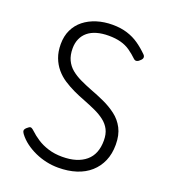

<svg xmlns="http://www.w3.org/2000/svg" viewBox="-160 -1006 1009 1141"><g transform="rotate(20 344.0 -435.5)"><path d="M340 19Q302 19 265 11Q228 3 193.5 -12.5Q159 -28 130 -49.5Q101 -71 80 -99Q72 -110 72 -118.5Q72 -127 84 -138Q97 -150 105 -150.5Q113 -151 129 -136Q151 -115 181.5 -95Q212 -75 252 -62.5Q292 -50 340 -50Q389 -50 426 -61.5Q463 -73 489 -95Q515 -117 528 -149.5Q541 -182 541 -225Q541 -266 526.5 -294Q512 -322 485.5 -342.5Q459 -363 424 -379Q389 -395 348 -411Q313 -424 278 -440.5Q243 -457 211.5 -477.5Q180 -498 156 -526.5Q132 -555 118 -592Q104 -629 104 -677Q104 -728 123 -767.5Q142 -807 176 -834Q210 -861 256 -875.5Q302 -890 356 -890Q407 -890 448.5 -877Q490 -864 523.5 -840.5Q557 -817 587 -787Q595 -779 594.5 -769.5Q594 -760 584 -751Q574 -740 563.5 -737Q553 -734 544 -742Q519 -766 492.5 -784.5Q466 -803 432.5 -812Q399 -821 356 -821Q314 -821 281 -811.5Q248 -802 225.5 -783.5Q203 -765 191 -738Q179 -711 179 -677Q179 -634 193.5 -603.5Q208 -573 233.5 -552Q259 -531 293.5 -514.5Q328 -498 367 -483Q410 -467 454 -447Q498 -427 535 -399Q572 -371 594 -329Q616 -287 616 -226Q616 -168 596.5 -123Q577 -78 541 -46Q505 -14 454 2.5Q403 19 340 19Z"/></g></svg>

Font: Playwrite GB S Light
Style: Regular
Weight: 300
Designer: Veronika Burian, José Scaglione
Foundry: TypeTogether
Version: Version 1.002